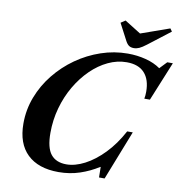

<svg xmlns="http://www.w3.org/2000/svg" viewBox="-101 -1063 1110 1167"><g transform="rotate(10 454.0 -479.0)"><path d="M337 10.5Q212 10.5 144.2 -54.8Q76.5 -120 76.5 -244Q76.5 -329 106.5 -407.5Q136.5 -486 189.8 -552.2Q243 -618.5 313 -667.8Q383 -717 463.8 -744.5Q544.5 -772 628.5 -772Q687 -772 740 -758.2Q793 -744.5 831 -717.5L873 -761.5H907.5L808.5 -519.5H774Q776 -529.5 777 -540Q778 -550.5 778 -563Q778 -637.5 741 -678.2Q704 -719 631 -719Q572.5 -719 516.5 -692.5Q460.5 -666 412 -618.5Q363.5 -571 326.5 -507.8Q289.5 -444.5 268.8 -370.2Q248 -296 248 -216Q248 -124 280.2 -84Q312.5 -44 376 -44Q429.5 -44 488.8 -74.8Q548 -105.5 604.8 -164Q661.5 -222.5 706 -305.5H740.5L620.5 0H586L585 -64.5H582.5Q529.5 -30.5 468 -10Q406.5 10.5 337 10.5ZM657.5 -811Q639 -811 627.2 -819Q615.5 -827 605.5 -846L551.5 -949L579.5 -967.5L679.5 -905L856 -967.5L868.5 -950L733.5 -846Q707.5 -826 690.8 -818.5Q674 -811 657.5 -811Z"/></g></svg>

Font: Libre Caslon Text
Style: Italic
Weight: 400
Italic angle: -22.583°
Designer: Pablo Impallari, Rodrigo Fuenzalida, Katja Schimmel
Foundry: Pablo Impallari, Rodrigo Fuenzalida
Version: Version 2.000